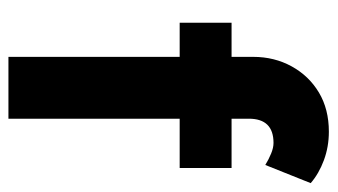

<svg xmlns="http://www.w3.org/2000/svg" viewBox="-188 -592 781 444"><g transform="rotate(90 202.0 -370.5)"><path d="M112 0V-396H33V-516H112V-566Q112 -615 134 -655Q156 -695 194.5 -718Q233 -741 285 -741Q320 -741 351 -729.5Q382 -718 404 -699L362 -594Q349 -602 335.5 -607.5Q322 -613 311 -613Q255 -613 255 -556V-516H369V-396H255V0Z"/></g></svg>

Font: Lexend Deca SemiBold
Style: Regular
Weight: 600
Designer: Bonnie Shaver-Troup, Thomas Jockin
Foundry: Lexend
Version: Version 1.008; ttfautohint (v1.8.4.7-5d5b)